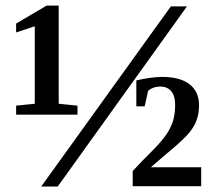

<svg xmlns="http://www.w3.org/2000/svg" viewBox="-20 -678 790 698"><path d="M189.9 0H129.9L601.1 -654.8H659.7ZM193.4 -300.8 261.7 -293.9V-261.2H38.6V-293.9L106.4 -300.8V-582.5L38.6 -560.1V-592.3L149.4 -657.7H193.4ZM711.4 -1H462.4V-56.2Q500 -96.7 528.8 -125Q557.6 -153.3 577.1 -178.7Q596.7 -204.1 606.7 -231.4Q616.7 -258.8 616.7 -297.4Q616.7 -329.6 602.5 -346.4Q588.4 -363.3 562.5 -363.3Q536.6 -363.3 518.6 -348.1L505.9 -291.5H475.6V-385.7Q530.8 -398.4 569.8 -398.4Q634.8 -398.4 669.2 -371.6Q703.6 -344.7 703.6 -295.9Q703.6 -262.7 692.9 -236.3Q682.1 -210 658 -184.3Q633.8 -158.7 582 -116.2L528.3 -69.8H711.4Z"/></svg>

Font: Tinos
Style: Bold
Weight: 700
Designer: Steve Matteson
Foundry: Monotype Imaging Inc.
Version: Version 1.23